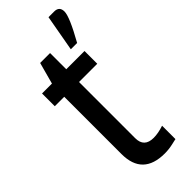

<svg xmlns="http://www.w3.org/2000/svg" viewBox="-263 -827 863 863"><g transform="rotate(-45 168.5 -395.5)"><path d="M159 -678V-575H275V-494H159V-137Q159 -79 219 -79Q248 -79 284 -91V-6Q283 -6 274.5 -4Q266 -2 257 0Q230 6 205 6Q65 6 65 -130V-494H5V-575H68L96 -678ZM304 -797Q337 -797 337 -764Q337 -731 277 -624H237L268 -797Z"/></g></svg>

Font: Khand Medium
Style: Regular
Weight: 500
Designer: Devanagari: Sanchit Sawaria, Jyotish Sonowal; Latin: Satya Rajpurohit
Foundry: Indian Type Foundry
Version: Version 1.100;PS 1.0;hotconv 1.0.78;makeotf.lib2.5.61930; tt